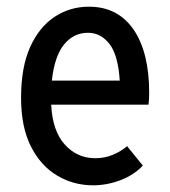

<svg xmlns="http://www.w3.org/2000/svg" viewBox="-20 -544 508 574"><path d="M43 -252Q43 -343 70 -403Q97 -463 143 -493.5Q189 -524 246 -524Q332 -524 379 -456Q426 -388 426 -266Q426 -258 425.5 -249Q425 -240 424 -231H133Q137 -152 174 -111.5Q211 -71 265 -71Q293 -71 317 -81Q341 -91 360 -107L407 -49Q381 -21 340.5 -5.5Q300 10 258 10Q200 10 151 -19Q102 -48 72.5 -106Q43 -164 43 -252ZM243 -446Q200 -446 171.5 -411Q143 -376 135 -303H338Q333 -380 307 -413Q281 -446 243 -446Z"/></svg>

Font: Radio Canada Condensed
Style: Regular
Weight: 400
Width: 3
Designer: Charles Daoud, Etienne Aubert Bonn, Alexandre Saumier Demers, Jacques Le Bailly
Foundry: Radio-Canada
Version: Version 2.104; ttfautohint (v1.8.4.7-5d5b);gftools[0.9.28.de